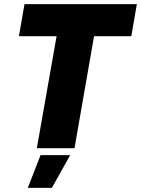

<svg xmlns="http://www.w3.org/2000/svg" viewBox="-20 -720 685 933"><path d="M159 0H342L437 -544H618L645 -700H99L72 -544H255ZM115 193H232L321 34H177Z"/></svg>

Font: Fixel Display ExtraBold
Style: Italic
Weight: 800
Italic angle: -10°
Designer: AlfaBravo + MacPaw
Foundry: Kyrylo Tkachov, Marchela Mozhyna, Serhii Makarenko, Maria Weinstein, Zakhar Kryvoshyya
Version: Version 1.210;Glyphs 3.2 (3217)